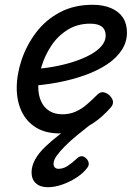

<svg xmlns="http://www.w3.org/2000/svg" viewBox="-20 -539 566 803"><path d="M230 19Q170 19 130 -6Q90 -31 70 -74Q50 -117 50 -171Q50 -228 70.5 -289Q91 -350 130.5 -402.5Q170 -455 229.5 -487Q289 -519 367 -519Q412 -519 444.5 -505Q477 -491 494 -465.5Q511 -440 511 -403Q511 -363 489 -329.5Q467 -296 428 -270Q389 -244 336.5 -225Q284 -206 223.5 -194.5Q163 -183 99 -179L115 -250Q159 -252 203.5 -260Q248 -268 287 -280.5Q326 -293 356.5 -309.5Q387 -326 404.5 -346.5Q422 -367 422 -390Q422 -415 406 -427.5Q390 -440 357 -440Q304 -440 263 -414.5Q222 -389 195 -348.5Q168 -308 154 -262Q140 -216 140 -176Q140 -141 152 -115Q164 -89 186.5 -75Q209 -61 241 -61Q271 -61 296 -72Q321 -83 343 -102Q365 -121 387 -143Q400 -156 414 -153Q428 -150 439 -139Q451 -127 452.5 -114Q454 -101 442 -88Q407 -49 372 -25.5Q337 -2 301.5 8.5Q266 19 230 19ZM180 244Q148 244 130 227.5Q112 211 112 182Q112 155 127 128Q142 101 168.5 75.5Q195 50 229.5 23.5Q264 -3 303 -30H367V-25Q334 1 304.5 25Q275 49 252.5 71.5Q230 94 217 112.5Q204 131 204 146Q204 156 209.5 161.5Q215 167 225 167Q244 167 262 155.5Q280 144 303 123Q309 116 319.5 114.5Q330 113 341 124Q348 131 350.5 140.5Q353 150 347 160Q331 183 302.5 202Q274 221 241.5 232.5Q209 244 180 244Z"/></svg>

Font: Playwrite NL
Style: Regular
Weight: 400
Designer: Veronika Burian, José Scaglione
Foundry: TypeTogether
Version: Version 1.002